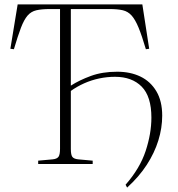

<svg xmlns="http://www.w3.org/2000/svg" viewBox="-20 -743 805 870"><path d="M556 107 549 94Q614 20 640 -59Q666 -138 666 -210Q666 -306 622 -350.5Q578 -395 501 -395Q465 -395 429.5 -387.5Q394 -380 361.5 -365.5Q329 -351 301 -331V-68Q301 -41 308 -32Q315 -23 334 -21L400 -15V0H153V-15L219 -21Q238 -23 245 -32.5Q252 -42 252 -69V-702H206Q169 -702 145 -696.5Q121 -691 105 -672.5Q89 -654 75 -617.5Q61 -581 43 -520L27 -522L60 -723H625L656 -522L641 -520Q623 -581 608 -617.5Q593 -654 576.5 -672.5Q560 -691 536.5 -696.5Q513 -702 477 -702H301V-355Q340 -380 392 -399Q444 -418 511 -418Q571 -418 616.5 -396Q662 -374 688.5 -329.5Q715 -285 715 -219Q715 -163 697.5 -106.5Q680 -50 645 4Q610 58 556 107Z"/></svg>

Font: Literata 60pt ExtraLight
Style: Regular
Weight: 250
Designer: Latin by Veronika Burian and Jose Scaglione. Greek by Irene Vlachou. Cyrillic by Vera Evstafieva.
Foundry: TypeTogether
Version: Version 3.103;gftools[0.9.29]